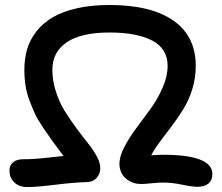

<svg xmlns="http://www.w3.org/2000/svg" viewBox="-20 -733 894 773"><path d="M86.9 20Q55.2 19.5 36.6 0.5Q18.1 -18.6 18.1 -45.9Q18.1 -67.4 32.7 -79.6Q47.4 -91.8 73.2 -91.8Q99.1 -91.8 125.2 -93.8Q151.4 -95.7 184.8 -99.6Q218.3 -103.5 235.8 -105Q205.6 -145 191.2 -164.8Q176.8 -184.6 154.3 -218Q131.8 -251.5 121.3 -273.9Q110.8 -296.4 99.1 -327.1Q87.4 -357.9 82.8 -388.2Q78.1 -418.5 78.1 -452.1Q78.1 -497.1 89.4 -535.2Q100.6 -573.2 126.5 -606.4Q152.3 -639.6 191.4 -662.8Q230.5 -686 288.8 -699.5Q347.2 -712.9 420.9 -712.9Q587.9 -712.9 678 -650.1Q768.1 -587.4 768.1 -467.8Q768.1 -419.9 754.6 -375.5Q741.2 -331.1 718.8 -294.7Q696.3 -258.3 673.3 -228Q650.4 -197.8 625.7 -164.8Q601.1 -131.8 588.9 -107.9Q621.1 -109.9 636.2 -109.9Q835 -109.9 835 -32.2Q835 -7.8 819.6 5.6Q804.2 19 774.9 19Q752.9 19 713.1 10.5Q673.3 2 636.2 2Q618.2 2 589.8 4.9Q561.5 7.8 548.8 7.8Q511.2 7.8 486.1 -14.9Q460.9 -37.6 460.9 -73.2Q460.9 -104 481 -142.1Q501 -180.2 529.3 -217.8Q557.6 -255.4 586.2 -294.9Q614.7 -334.5 634.8 -380.1Q654.8 -425.8 654.8 -467.8Q654.8 -537.1 593 -569.6Q531.2 -602.1 420.9 -602.1Q307.1 -602.1 249 -563Q190.9 -523.9 190.9 -452.1Q190.9 -407.7 205.3 -363.5Q219.7 -319.3 241 -285.4Q262.2 -251.5 287.4 -217.3Q312.5 -183.1 333.7 -157Q355 -130.9 369.4 -104Q383.8 -77.1 383.8 -56.2Q383.8 -33.2 369.1 -16.8Q354.5 -0.5 331.1 0Q277.3 1.5 200.9 11Q124.5 20.5 86.9 20Z"/></svg>

Font: Shantell Sans Irregular
Style: Regular
Weight: 500
Designer: Stephen Nixon, Anya Danilova, Shantell Martin
Foundry: Arrow Type
Version: Version 1.006;[9816181b4]